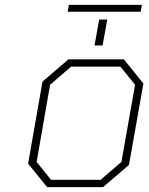

<svg xmlns="http://www.w3.org/2000/svg" viewBox="-20 -766 610 786"><path d="M257 -718 262 -746H561L556 -718ZM367 -580 386 -686H419L400 -580ZM173 0 95 -96 154 -432 260 -523H487L567 -424L508 -91L402 0ZM189 -30H392L477 -103L533 -419L473 -493H271L185 -419L130 -103Z"/></svg>

Font: Tomorrow ExtraLight
Style: Italic
Weight: 275
Italic angle: -10°
Designer: Tony de Marco, Monica Rizzolli
Foundry: Just in Type
Version: Version 2.002